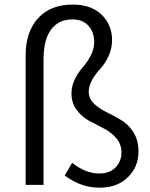

<svg xmlns="http://www.w3.org/2000/svg" viewBox="-20 -827 672 859"><path d="M425.8 12.7Q341.8 12.7 269.5 -42L302.7 -98.6Q363.3 -50.8 423.8 -50.8Q470.7 -50.8 497.1 -78.1Q523.4 -105.5 523.4 -144.5Q523.4 -181.6 500.5 -208.5Q477.5 -235.4 444.8 -252Q412.1 -268.6 378.9 -286.6Q345.7 -304.7 322.8 -335.4Q299.8 -366.2 299.8 -409.2Q299.8 -443.4 315.9 -474.6Q332 -505.9 350.6 -526.4Q369.1 -546.9 385.3 -577.1Q401.4 -607.4 401.4 -638.7Q401.4 -683.6 375.5 -711.9Q349.6 -740.2 303.7 -740.2Q242.2 -740.2 208.5 -694.8Q174.8 -649.4 174.8 -561.5V0H94.7V-579.1Q94.7 -684.6 150.4 -745.6Q206.1 -806.6 305.7 -806.6Q387.7 -806.6 434.6 -761.2Q481.4 -715.8 481.4 -647.5Q481.4 -609.4 465.3 -575.2Q449.2 -541 429.2 -520Q409.2 -499 393.1 -471.2Q377 -443.4 377 -417Q377 -385.7 399.9 -363.8Q422.9 -341.8 455.6 -325.7Q488.3 -309.6 521 -290.5Q553.7 -271.5 576.7 -235.8Q599.6 -200.2 599.6 -149.4Q599.6 -80.1 551.8 -33.7Q503.9 12.7 425.8 12.7Z"/></svg>

Font: Gen Shin Gothic Normal
Style: Regular
Weight: 300
Designer: [Source Han Sans]
Ryoko NISHIZUKA  (kana & ideographs); Paul D. Hunt (Latin, Greek & Cyrillic); Wenlong ZHANG  (bopomofo
Version: Version 1.002.20150607